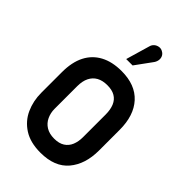

<svg xmlns="http://www.w3.org/2000/svg" viewBox="-219 -785 870 870"><g transform="rotate(45 216.0 -349.5)"><path d="M400 -185V-317Q400 -409 353 -460.5Q306 -512 218 -512Q158 -512 116 -489.5Q74 -467 52 -424Q30 -381 30 -317V-185Q30 -133 50 -88.5Q70 -44 112 -17Q154 10 219 10Q310 10 355 -43.5Q400 -97 400 -185ZM306 -321V-176Q306 -148 297 -126Q288 -104 268.5 -91.5Q249 -79 218 -79Q187 -79 166 -92Q145 -105 134.5 -127.5Q124 -150 124 -176V-321Q124 -354 135 -376Q146 -398 166.5 -409.5Q187 -421 218 -421Q248 -421 267.5 -409.5Q287 -398 296.5 -375.5Q306 -353 306 -321ZM291 -642Q299 -652 301.5 -664Q304 -676 299.5 -687Q295 -698 284 -704Q273 -711 260.5 -709Q248 -707 239 -699Q230 -691 227 -678L194 -565H235Z"/></g></svg>

Font: Advent Pro SemiBold
Style: Regular
Weight: 600
Designer: VivaRado, Andreas Kalpakidis
Foundry: VivaRado, Andreas Kalpakidis
Version: Version 3.000